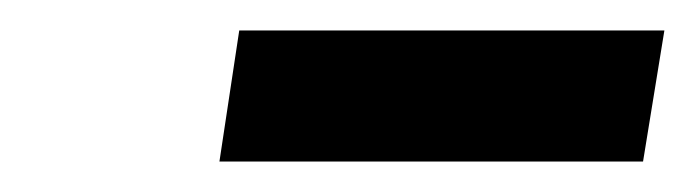

<svg xmlns="http://www.w3.org/2000/svg" viewBox="-20 -770 456 126"><path d="M137 -750H416L402 -664H124Z"/></svg>

Font: Bitter Pro SemiBold
Style: Italic
Weight: 600
Italic angle: -9°
Designer: Sol Matas, and Bitter project Authors
Foundry: Sol Matas
Version: Version 1.010